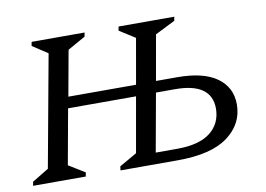

<svg xmlns="http://www.w3.org/2000/svg" viewBox="-65 -659 1047 757"><g transform="rotate(-10 458.5 -280.0)"><path d="M10 0 13 -16 79 -56 161 -504 100 -544 103 -560H315L312 -544L241 -504L208 -322H479L511 -504L448 -544L451 -560H674L671 -544L591 -504L559 -323H644Q749 -323 803 -284Q857 -245 857 -177Q857 -99 790.5 -49.5Q724 0 589 0H360L362 -16L432 -56L471 -277H199L159 -56L224 -16L221 0ZM509 -45H594Q684 -45 728.5 -80.5Q773 -116 773 -176Q772 -278 627 -278H551Z"/></g></svg>

Font: Spectral SC
Style: Italic
Weight: 400
Italic angle: -10°
Designer: Jean-Baptiste Levee
Foundry: Production Type
Version: Version 2.001